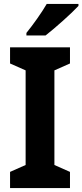

<svg xmlns="http://www.w3.org/2000/svg" viewBox="-20 -954 418 974"><path d="M378 -924V-934H217C191 -889 148 -829 114 -787V-774H211C260 -812 344 -887 378 -924ZM335 0V-82L256 -117V-597L335 -632V-714H31V-632L110 -597V-117L31 -82V0Z"/></svg>

Font: Noto Sans Arabic UI SmCn
Style: Bold
Weight: 700
Width: 4
Designer: Monotype Design Team, Nadine Chahine and Nizar Qandah
Foundry: Monotype Imaging Inc.
Version: Version 2.010